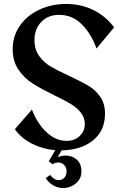

<svg xmlns="http://www.w3.org/2000/svg" viewBox="-20 -748 604 969"><path d="M329 -365Q389 -337 425 -316Q461 -295 485.5 -260Q510 -225 510 -175Q510 -88 449.5 -39.5Q389 9 291 11L271 45Q292 37 310 37Q345 37 368 58Q391 79 391 117Q391 154 363 177.5Q335 201 298 201Q272 201 248 187Q224 173 211 151L233 135Q253 161 276 161Q295 161 305.5 148Q316 135 316 117Q316 98 304 85Q292 72 274 72Q259 72 245 81L226 66L259 10Q196 5 141 -23Q86 -51 55 -96L141 -195Q169 -123 215.5 -80Q262 -37 316 -37Q357 -37 382.5 -62Q408 -87 408 -121Q408 -154 388 -179.5Q368 -205 337 -223.5Q306 -242 254 -267Q187 -300 145 -326.5Q103 -353 73.5 -396Q44 -439 44 -500Q44 -565 79.5 -617Q115 -669 177 -698.5Q239 -728 314 -728Q389 -728 451 -697.5Q513 -667 556 -610L467 -503Q441 -577 393 -625Q345 -673 279 -673Q222 -673 188 -637Q154 -601 154 -546Q154 -498 177.5 -465.5Q201 -433 235.5 -412.5Q270 -392 329 -365Z"/></svg>

Font: Amita
Style: Bold
Weight: 700
Designer: Eduardo Rodriguez Tunni, Modular Infotech, Brian J. Bonislawsky
Foundry: Eduardo Rodriguez Tunni, Modular Infotech, Brian J. Bonislawsky
Version: Version 1.003